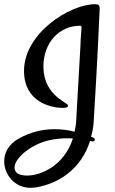

<svg xmlns="http://www.w3.org/2000/svg" viewBox="-69 -717 544 911"><path d="M404 -677C404 -692 399 -697 382 -697C262 -697 45 -559 45 -381C45 -234 170 -205 231 -205C247 -205 254 -210 254 -215C254 -217 253 -219 251 -221C235 -237 137 -275 137 -401C137 -515 212 -595 312 -595C315 -595 318 -593 318 -588C318 -578 313 -535 313 -505L297 -225L293 -150C292 -129 289 -109 285 -92C256 -100 222 -104 189 -104C136 -104 78 -92 19 -59C-29 -32 -49 9 -49 48C-49 114 3 174 74 174C91 174 108 172 126 167C229 143 321 71 358 -48C365 -47 370 -46 371 -46C378 -46 381 -50 381 -55C381 -59 378 -62 372 -65L363 -68C370 -92 375 -119 376 -148C392 -402 404 -668 404 -677ZM59 116C18 116 0 101 0 78C0 32 80 -32 162 -51C194 -58 223 -61 251 -61C260 -61 269 -60 277 -60C235 70 125 116 59 116Z"/></svg>

Font: Engagement
Style: Regular
Weight: 400
Designer: Astigmatic (AOETI)
Foundry: Astigmatic (AOETI)
Version: Version 1.000